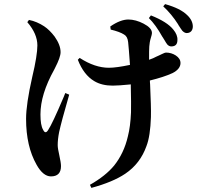

<svg xmlns="http://www.w3.org/2000/svg" viewBox="-20 -845 959 935"><path d="M425 70C495 51 550 28 590 1C639 -32 673 -77 693 -133C706 -166 713 -214 715 -275C716 -310 714 -363 711 -434C710 -443 710 -449 710 -453C755 -464 792 -476 820 -489C846 -502 859 -519 859 -538C859 -553 851 -565 836 -575C822 -584 806 -589 788 -589C785 -589 779 -587 769 -582C758 -577 749 -572 741 -569C732 -564 721 -559 706 -554C706 -586 706 -608 707 -619C708 -632 710 -646 715 -662C718 -672 720 -679 720 -684C720 -701 706 -716 679 -730C654 -743 629 -750 605 -750C580 -750 550 -739 517 -716L519 -701C548 -694 570 -686 584 -677C595 -671 602 -659 604 -640C606 -622 609 -585 613 -529C570 -520 535 -515 510 -515C465 -515 417 -531 368 -563L359 -554C378 -505 405 -470 439 -450C464 -435 494 -428 529 -428C548 -428 577 -430 617 -434C617 -432 617 -429 617 -425C618 -368 619 -326 618 -298C616 -251 611 -213 603 -182C590 -125 567 -78 536 -39C508 -5 469 26 418 55ZM228 14C261 14 277 -3 277 -36C277 -48 274 -65 269 -88C264 -110 261 -127 261 -138C261 -156 263 -177 268 -202C275 -234 291 -295 317 -384L298 -392C296 -387 293 -380 289 -370C253 -285 228 -232 214 -211C205 -197 197 -198 190 -213C181 -228 177 -253 177 -288C177 -353 199 -425 244 -506C245 -508 246 -511 248 -514C266 -549 275 -574 275 -591C275 -615 265 -640 246 -667C230 -688 213 -705 195 -717C172 -732 147 -743 121 -748L113 -737C146 -699 162 -661 162 -624C162 -593 154 -541 137 -470C117 -382 107 -314 107 -266C107 -177 124 -103 158 -43C179 -5 203 14 228 14ZM814 -619C834 -619 844 -629 844 -650C845 -667 838 -684 824 -701C804 -726 768 -749 715 -770L705 -757C727 -735 749 -705 770 -667C773 -662 776 -659 777 -656C778 -655 778 -654 779 -653C786 -640 792 -632 795 -628C801 -622 807 -619 814 -619ZM889 -684C908 -684 919 -697 919 -716C919 -735 910 -754 892 -771C870 -793 834 -811 784 -825L775 -814C802 -789 826 -760 847 -727C848 -725 848 -724 849 -723C858 -709 864 -700 868 -695C875 -688 882 -684 889 -684Z"/></svg>

Font: AllPunType Bold
Style: Regular
Weight: 700
Version: 1.0